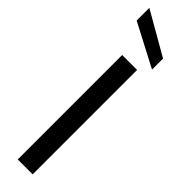

<svg xmlns="http://www.w3.org/2000/svg" viewBox="-326 -930 910 910"><g transform="rotate(45 129.0 -474.5)"><path d="M12 -949 228 -825V-751L12 -864ZM79 -700H179V0H79Z"/></g></svg>

Font: Albert Sans Medium
Style: Regular
Weight: 500
Designer: Andreas Rasmussen
Foundry: a.Foundry
Version: Version 1.025